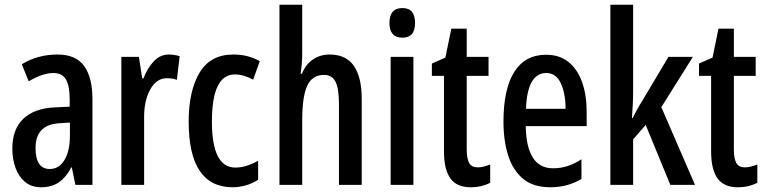

<svg xmlns="http://www.w3.org/2000/svg" viewBox="-20 -780 3230 810"><path d="M223 -550Q300 -550 335 -501.5Q370 -453 370 -362V0H298L283 -74H281Q259 -32 228.5 -11Q198 10 154 10Q112 10 85 -13Q58 -36 45 -73Q32 -110 32 -153Q32 -235 78.5 -279Q125 -323 211 -327L274 -330V-361Q274 -418 258 -445Q242 -472 205 -472Q161 -472 101 -437L72 -509Q139 -550 223 -550ZM230 -260Q130 -254 130 -156Q130 -67 190 -67Q229 -67 252 -105Q275 -143 275 -209V-263Z M692 -550Q715 -550 738 -543L726 -443Q709 -450 684 -450Q640 -450 613.5 -402Q587 -354 588 -280V0H492V-540H566L580 -449H585Q602 -493 629 -521.5Q656 -550 692 -550Z M962 10Q776 10 776 -267Q776 -397 822 -473.5Q868 -550 964 -550Q998 -550 1025.5 -542.5Q1053 -535 1076 -522L1048 -444Q1007 -466 971 -466Q874 -466 874 -267Q874 -73 973 -73Q1018 -73 1069 -102V-22Q1046 -6 1017 2Q988 10 962 10Z M1255 -559Q1255 -509 1248 -469H1254Q1269 -508 1300 -529Q1331 -550 1370 -550Q1440 -550 1473 -502Q1506 -454 1506 -363V0H1410V-341Q1410 -406 1395.5 -435Q1381 -464 1347 -464Q1297 -464 1276 -418Q1255 -372 1255 -274V0H1159V-760H1255Z M1678 -746Q1731 -746 1731 -683Q1731 -621 1678 -621Q1623 -621 1623 -683Q1623 -746 1678 -746ZM1724 -540V0H1628V-540Z M1996 -74Q2009 -74 2022 -77.5Q2035 -81 2048 -86V-9Q2031 0 2010.5 5Q1990 10 1965 10Q1907 10 1880 -27.5Q1853 -65 1853 -142V-460H1802V-512L1859 -537L1884 -659H1949V-540H2041V-460H1949V-150Q1949 -112 1959 -93Q1969 -74 1996 -74Z M2284 -549Q2341 -549 2379 -518Q2417 -487 2436 -432.5Q2455 -378 2455 -309V-248H2198Q2201 -70 2313 -70Q2344 -70 2373 -79Q2402 -88 2433 -108V-25Q2375 10 2301 10Q2230 10 2187 -25.5Q2144 -61 2124 -123.5Q2104 -186 2104 -267Q2104 -404 2149.5 -476.5Q2195 -549 2284 -549ZM2284 -472Q2246 -472 2224 -435.5Q2202 -399 2199 -321H2366Q2366 -385 2346 -428.5Q2326 -472 2284 -472Z M2651 -397Q2651 -367 2649.5 -338.5Q2648 -310 2646 -282H2649Q2658 -300 2667 -316.5Q2676 -333 2685 -347L2800 -540H2903L2770 -328L2912 0H2808L2704 -253L2651 -192V0H2555V-760H2651Z M3123 -74Q3136 -74 3149 -77.5Q3162 -81 3175 -86V-9Q3158 0 3137.5 5Q3117 10 3092 10Q3034 10 3007 -27.5Q2980 -65 2980 -142V-460H2929V-512L2986 -537L3011 -659H3076V-540H3168V-460H3076V-150Q3076 -112 3086 -93Q3096 -74 3123 -74Z"/></svg>

Font: Noto Sans Georgian ExtraCondensed Medium
Style: Regular
Weight: 500
Width: 2
Designer: Monotype Design Team, Akaki Razmadze
Foundry: Google LLC
Version: Version 2.005; ttfautohint (v1.8.4.7-5d5b)